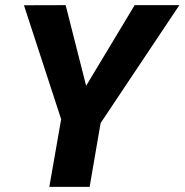

<svg xmlns="http://www.w3.org/2000/svg" viewBox="-20 -731 722 751"><path d="M236.8 -710.9 316.9 -395.5 506.8 -710.9H681.6L373.5 -249.5L330.6 0H172.9L219.2 -264.6L73.7 -710.4Z"/></svg>

Font: Roboto ExtraBold
Style: Italic
Weight: 800
Designer: Christian Robertson
Foundry: Google
Version: Version 3.009; 2024